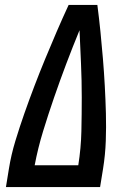

<svg xmlns="http://www.w3.org/2000/svg" viewBox="-20 -755 540 775"><path d="M4 0 16 -74Q25 -130 42 -186Q59 -242 78.5 -297.5Q98 -353 119 -408Q140 -463 162.5 -517.5Q185 -572 208.5 -626.5Q232 -681 257 -735H373Q380 -681 385.5 -626.5Q391 -572 395.5 -517.5Q400 -463 403 -408Q406 -353 407.5 -297.5Q409 -242 407 -186Q405 -130 396 -74L384 0ZM120 -88H296Q307 -157 308.5 -225.5Q310 -294 310 -362Q310 -430 307 -497.5Q304 -565 301 -633Q273 -565 247.5 -497.5Q222 -430 198.5 -362Q175 -294 154 -225.5Q133 -157 120 -88Z"/></svg>

Font: Iosevka Curly Semibold
Style: Italic
Weight: 600
Italic angle: -9°
Monospace: yes
Designer: Belleve Invis
Foundry: Belleve Invis
Version: Version 22.1.2; ttfautohint (v1.8.4)